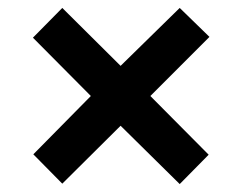

<svg xmlns="http://www.w3.org/2000/svg" viewBox="-20 -595 612 484"><path d="M433 -575 508 -502 359 -353 506 -205 433 -131 284 -278 137 -132 64 -206 209 -353 63 -500 137 -575 284 -429Z"/></svg>

Font: Noto Sans Tai Tham
Style: Regular
Weight: 400
Designer: Monotype Design Team 2013. Revised by David WIlliams 2020
Foundry: Monotype Imaging Inc.
Version: Version 2.002